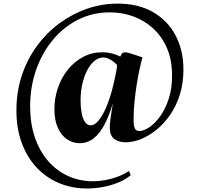

<svg xmlns="http://www.w3.org/2000/svg" viewBox="-20 -785 1096 1064"><path d="M71 -173Q71 -278 101.5 -368.5Q132 -459 186 -532Q240 -605 311 -657Q382 -709 463.8 -737Q545.5 -765 631 -765Q746.5 -765 828 -718Q909.5 -671 953 -588.5Q996.5 -506 996.5 -399Q996.5 -324 976.8 -261.2Q957 -198.5 923.5 -149.5Q890 -100.5 848 -66.5Q806 -32.5 761.8 -14.5Q717.5 3.5 676.5 3.5Q640.5 3.5 615.8 -13Q591 -29.5 588.5 -70.5Q587.5 -90 592 -125.2Q596.5 -160.5 605 -212.5Q585.5 -144.5 559.2 -94.8Q533 -45 498.8 -18.2Q464.5 8.5 421.5 8.5Q382.5 8.5 350.5 -13.8Q318.5 -36 300 -78Q281.5 -120 281.5 -180Q281.5 -241 300.8 -297.5Q320 -354 355.8 -398.8Q391.5 -443.5 440.5 -469.5Q489.5 -495.5 548.5 -495.5Q573.5 -495.5 598 -489.5Q622.5 -483.5 647 -471.5Q653.5 -489 660.2 -492Q667 -495 676 -495Q681.5 -495 688.5 -493.2Q695.5 -491.5 713.5 -485.8Q731.5 -480 769.5 -467Q763 -444.5 754.5 -406.5Q746 -368.5 738.5 -322Q731 -275.5 725.8 -226.2Q720.5 -177 720.5 -132.5Q719.5 -90 726.5 -74.5Q733.5 -59 752 -59Q777 -59 808 -80Q839 -101 867.8 -140.8Q896.5 -180.5 915 -237.5Q933.5 -294.5 933.5 -366.5Q933.5 -452 905.8 -517Q878 -582 829.8 -626.5Q781.5 -671 719.5 -693.8Q657.5 -716.5 589 -716.5Q492.5 -716.5 411.8 -675.5Q331 -634.5 271.5 -562.2Q212 -490 179.5 -395.8Q147 -301.5 147 -195Q147 -101 173 -24.5Q199 52 246 106.5Q293 161 356.8 190.2Q420.5 219.5 496 219.5Q529 219.5 563.5 213.2Q598 207 631.5 194.5Q665 182 694.5 162.5L704.5 185.5Q678.5 208.5 639.2 225Q600 241.5 554.5 250.5Q509 259.5 462.5 259.5Q378.5 259.5 307 229.5Q235.5 199.5 182.8 143.2Q130 87 100.5 7Q71 -73 71 -173ZM426.5 -226Q426.5 -190.5 432.2 -159.5Q438 -128.5 450.5 -109.5Q463 -90.5 482 -90.5Q503.5 -90.5 524.8 -115Q546 -139.5 565.5 -183.8Q585 -228 601 -286Q606 -305 612.2 -332Q618.5 -359 623.5 -385Q628.5 -411 628.5 -425Q617 -437.5 604 -446.8Q591 -456 578 -461.2Q565 -466.5 552.5 -466.5Q527 -466.5 504.2 -448.2Q481.5 -430 464 -397.2Q446.5 -364.5 436.5 -320.8Q426.5 -277 426.5 -226Z"/></svg>

Font: Merriweather 144pt ExtraBold
Style: Regular
Weight: 800
Version: Version 2.100